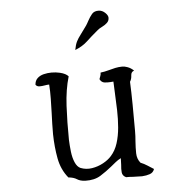

<svg xmlns="http://www.w3.org/2000/svg" viewBox="-51 -747 752 801"><g transform="rotate(-5 325.0 -346.0)"><path d="M564 -20Q559 -5 544.5 0Q530 5 512 6Q503 6 493 5.5Q483 5 474 5Q466 4 458.5 4Q451 4 445 4Q430 -3 428.5 -17.5Q427 -32 429 -49Q429 -56 429.5 -63Q430 -70 430 -77Q418 -71 407.5 -62.5Q397 -54 386 -45Q364 -27 338.5 -11Q313 5 274 4Q253 3 240 -5.5Q227 -14 205 -16Q176 -51 167 -99Q158 -147 157 -201Q157 -222 157.5 -244.5Q158 -267 159 -289Q160 -320 160.5 -350Q161 -380 159 -409Q155 -409 150 -408.5Q145 -408 140 -407Q129 -405 118.5 -405Q108 -405 102 -413Q103 -430 113.5 -440Q124 -450 140 -454Q148 -456 156.5 -457Q165 -458 173 -458Q182 -458 191 -457Q200 -456 208 -454Q233 -448 243 -436Q227 -382 223.5 -314Q220 -246 221 -172Q222 -147 225 -121.5Q228 -96 236.5 -76.5Q245 -57 259 -51Q282 -42 307 -46Q332 -50 354 -62Q376 -74 389 -89Q408 -110 417.5 -140Q427 -170 430 -205Q433 -240 432 -278Q431 -316 429 -352Q429 -364 428 -375.5Q427 -387 427 -398Q423 -398 415 -397Q403 -396 390 -397.5Q377 -399 370 -413Q372 -420 374.5 -425.5Q377 -431 377 -440Q394 -442 410 -446.5Q426 -451 440 -454Q455 -457 468 -457Q474 -457 479.5 -456Q485 -455 490 -453Q505 -448 517 -436Q504 -432 503.5 -417Q503 -402 496 -391Q498 -349 498.5 -295Q499 -241 499 -185Q499 -174 498.5 -163.5Q498 -153 497 -142Q495 -115 495.5 -91.5Q496 -68 510 -51Q525 -45 538 -36.5Q551 -28 564 -20ZM280 -543Q284 -565 290.5 -578Q297 -591 307.5 -604.5Q318 -618 334 -641Q337 -645 339.5 -650Q342 -655 345 -660Q353 -675 363 -687Q373 -699 393 -698Q407 -697 418.5 -686Q430 -675 430 -665Q430 -652 420.5 -643.5Q411 -635 399.5 -629.5Q388 -624 381 -618Q351 -593 331.5 -574.5Q312 -556 280 -543Z"/></g></svg>

Font: Yuji Syuku
Style: Regular
Weight: 400
Designer: Kataoka Yuji
Foundry: Kinuta Font Factory
Version: Version 3.002